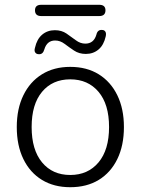

<svg xmlns="http://www.w3.org/2000/svg" viewBox="-20 -773 587 801"><path d="M273 8Q205 8 155 -22.5Q105 -53 77.5 -109.5Q50 -166 50 -243Q50 -319 77.5 -375.5Q105 -432 155 -463Q205 -494 273 -494Q342 -494 392 -463Q442 -432 469.5 -375.5Q497 -319 497 -243Q497 -166 469.5 -109.5Q442 -53 392 -22.5Q342 8 273 8ZM273 -43Q347 -43 391 -95.5Q435 -148 435 -243Q435 -338 391 -390Q347 -442 273 -442Q199 -442 155.5 -390Q112 -338 112 -243Q112 -148 155.5 -95.5Q199 -43 273 -43ZM152 -706Q126 -706 126 -730Q126 -753 152 -753H394Q420 -753 420 -730Q420 -706 394 -706ZM141 -547Q132 -547 127 -554Q122 -561 126 -574Q134 -610 156 -628.5Q178 -647 209 -647Q237 -647 257.5 -633Q278 -619 296.5 -605Q315 -591 336 -591Q371 -591 382 -628Q387 -650 406 -648Q415 -648 419.5 -641Q424 -634 421 -621Q413 -585 391 -566.5Q369 -548 338 -548Q310 -548 289 -562Q268 -576 249.5 -590Q231 -604 210 -604Q176 -604 165 -567Q159 -545 141 -547Z"/></svg>

Font: Nunito Light
Style: Regular
Weight: 300
Designer: Vernon Adams
Foundry: Vernon Adams
Version: Version 3.601; ttfautohint (v1.8.2.53-6de2)